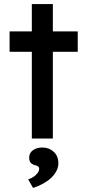

<svg xmlns="http://www.w3.org/2000/svg" viewBox="-20 -679 424 941"><path d="M136 0V-425H27V-525H136V-659H239V-525H361V-425H239V0ZM118 200Q132 196 144.5 187.5Q157 179 164.5 168.5Q172 158 172 148Q172 142 168.5 138Q165 134 153 131Q135 126 129 117Q123 108 123 93Q123 71 141 57.5Q159 44 188 44Q221 44 243.5 65Q266 86 266 121Q266 140 257 158Q248 176 232 191.5Q216 207 193 220Q170 233 142 242Z"/></svg>

Font: Our Lexend
Style: Regular
Weight: 400
Designer: Bonnie Shaver-Troup, Thomas Jockin
Foundry: Lexend
Version: Version 1.007